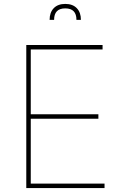

<svg xmlns="http://www.w3.org/2000/svg" viewBox="-20 -956 624 976"><path d="M113.6 0V-727.3H501.4V-704.5H136.4V-375H480.1V-352.3H136.4V-22.7H511.4V0ZM311.8 -936.1Q349.4 -936.1 370.4 -914.4Q391.3 -892.8 391.3 -855.1H368.6Q368.6 -913.4 311.8 -913.4Q255 -913.4 255 -855.1H232.2Q232.2 -892.8 253.2 -914.4Q274.1 -936.1 311.8 -936.1Z"/></svg>

Font: Inter P Thin
Style: Regular
Weight: 100
Designer: Rasmus Andersson
Foundry: rsms
Version: Version 3.018;git-588b23468